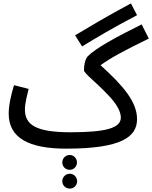

<svg xmlns="http://www.w3.org/2000/svg" viewBox="-20 -850 892 1125"><path d="M461 -578C542 -627 637 -685 783 -761L747 -830C603 -753 502 -692 420 -643ZM367 21C690 21 783 -47 783 -152C783 -252 704 -346 569 -468C632 -513 710 -555 852 -624L810 -707C662 -634 538 -566 494 -520C479 -504 472 -469 472 -439C472 -420 540 -371 610 -297C667 -239 688 -194 688 -161C688 -101 605 -75 393 -75C186 -75 126 -121 126 -209C126 -245 140 -297 148 -329L62 -351C47 -301 31 -237 31 -184C31 -42 149 21 367 21ZM389 145C412 145 431 126 431 102C431 78 412 58 389 58C364 58 345 78 345 102C345 126 364 145 389 145ZM389 255C413 255 432 236 432 212C432 188 413 168 389 168C364 168 345 188 345 212C345 236 364 255 389 255Z"/></svg>

Font: Noto Sans Arabic UI SmCn Md
Style: Regular
Weight: 500
Width: 4
Designer: Monotype Design Team, Nadine Chahine and Nizar Qandah
Foundry: Monotype Imaging Inc.
Version: Version 2.010